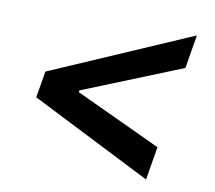

<svg xmlns="http://www.w3.org/2000/svg" viewBox="-66 -639 784 700"><g transform="rotate(10 326.0 -288.5)"><path d="M70.8 -239.3 87.4 -337.4 608.4 -563 587.9 -439 217.3 -289.6 222.2 -296.4 219.7 -280.3 216.3 -286.6 537.6 -136.7 517.1 -13.7Z"/></g></svg>

Font: Inter 28pt SemiBold
Style: Italic
Weight: 600
Italic angle: -9.3988°
Designer: Rasmus Andersson
Foundry: rsms
Version: Version 4.001;git-66647c0bb